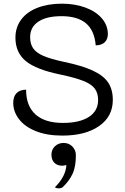

<svg xmlns="http://www.w3.org/2000/svg" viewBox="-20 -729 682 1045"><path d="M52 -169Q52 -203 69.5 -221.5Q87 -240 122 -241Q122 -152 173.5 -106Q225 -60 322 -60Q413 -60 463.5 -92.5Q514 -125 514 -185Q514 -222 496 -246.5Q478 -271 434 -288.5Q390 -306 310 -323Q177 -350 120.5 -396.5Q64 -443 64 -524Q64 -580 95 -622Q126 -664 183.5 -686.5Q241 -709 317 -709Q387 -709 444.5 -688Q502 -667 534.5 -629Q567 -591 567 -543Q567 -516 550.5 -499.5Q534 -483 501 -482Q494 -564 447.5 -602.5Q401 -641 315 -641Q233 -641 188.5 -611Q144 -581 144 -527Q144 -490 160.5 -466Q177 -442 216 -425Q255 -408 325 -393Q426 -372 484.5 -345Q543 -318 568.5 -280Q594 -242 594 -185Q594 -95 519.5 -43Q445 9 319 9Q235 9 174.5 -15.5Q114 -40 83 -81Q52 -122 52 -169ZM341 168Q338 170 331.5 171.5Q325 173 319 173Q292 173 276 157Q260 141 260 113Q260 85 279 67Q298 49 326 49Q355 49 374 68.5Q393 88 393 116Q393 179 374.5 218Q356 257 321 290Q313 296 300 296Q285 296 279 290Q310 259 325.5 227.5Q341 196 341 168Z"/></svg>

Font: K2D Light
Style: Regular
Weight: 300
Designer: Katatrad Aksorn Co.,Ltd.
Foundry: Cadson Demak Co.,Ltd.
Version: Version 1.000; ttfautohint (v1.6)